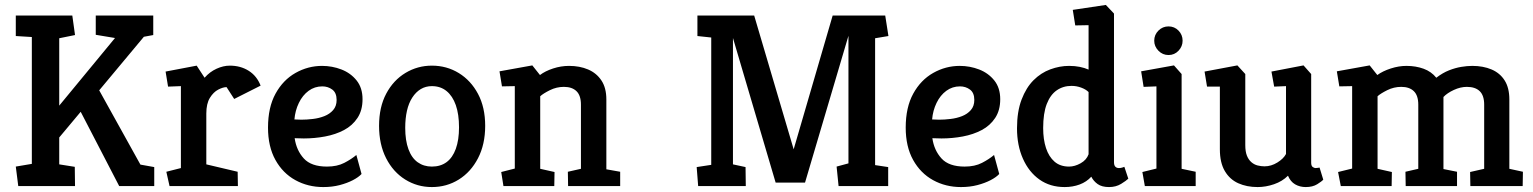

<svg xmlns="http://www.w3.org/2000/svg" viewBox="-20 -754 6213 778"><path d="M54 0 44 -79 109 -90V-604L44 -608V-691H273L284 -612L220 -599V-326L446 -600L368 -613V-691H601V-612L563 -605L382 -388L549 -87L605 -77V0H463L307 -301L220 -197V-88L283 -78L284 0Z M667 0 654 -58 713 -73V-405L661 -403L651 -464L777 -488L809 -439Q830 -463 857.5 -475.5Q885 -488 911 -488Q955 -488 988 -467Q1021 -446 1036 -407L929 -353L898 -401Q884 -401 864.5 -391Q845 -381 830.5 -357.5Q816 -334 816 -294V-88L943 -58L944 0Z M1290 4Q1228 4 1177 -24Q1126 -52 1096 -106Q1066 -160 1066 -237Q1066 -319 1096.5 -374.5Q1127 -430 1177.5 -458.5Q1228 -487 1285 -487Q1326 -487 1363.5 -472.5Q1401 -458 1425 -428Q1449 -398 1449 -352Q1449 -307 1428.5 -276Q1408 -245 1374 -227Q1340 -209 1297.5 -201Q1255 -193 1211 -193L1174 -194Q1181 -145 1211 -112Q1241 -79 1305 -79Q1346 -79 1375 -94Q1404 -109 1424 -126L1445 -49Q1433 -36 1410 -24Q1387 -12 1356.5 -4Q1326 4 1290 4ZM1173 -270 1201 -269Q1223 -269 1248 -272Q1273 -275 1294.5 -283.5Q1316 -292 1330 -308Q1344 -324 1344 -349Q1344 -378 1326.5 -391Q1309 -404 1286 -404Q1255 -404 1230.5 -386Q1206 -368 1191 -337Q1176 -306 1173 -270Z M1730 4Q1671 4 1622 -26.5Q1573 -57 1544.5 -113Q1516 -169 1516 -244Q1516 -320 1545 -374.5Q1574 -429 1623 -458.5Q1672 -488 1730 -488Q1790 -488 1839 -458Q1888 -428 1917 -373.5Q1946 -319 1946 -244Q1946 -169 1917 -113Q1888 -57 1839 -26.5Q1790 4 1730 4ZM1730 -79Q1765 -79 1789.5 -97Q1814 -115 1827 -151Q1840 -187 1840 -238Q1840 -291 1827 -328Q1814 -365 1789.5 -385Q1765 -405 1730 -405Q1705 -405 1685 -393Q1665 -381 1650.5 -358.5Q1636 -336 1629 -305Q1622 -274 1622 -236Q1622 -185 1635 -149.5Q1648 -114 1672.5 -96.5Q1697 -79 1730 -79Z M2020 0 2011 -57 2066 -71V-405L2014 -404L2004 -465L2137 -489L2168 -450Q2189 -466 2221 -476.5Q2253 -487 2286 -487Q2329 -487 2363 -472.5Q2397 -458 2417 -428Q2437 -398 2437 -351V-68L2493 -58V0H2282L2281 -58L2334 -70V-330Q2334 -367 2316 -384.5Q2298 -402 2265 -402Q2235 -402 2208 -388.5Q2181 -375 2169 -364V-70L2227 -57L2226 0Z M2809 0 2803 -77 2862 -86V-602L2806 -608V-691H3036L3196 -149L3354 -691H3567L3580 -608L3526 -599V-85L3579 -77V0H3378L3370 -79L3418 -92V-609L3242 -14H3123L2950 -600V-88L3001 -77L3002 0Z M3874 4Q3812 4 3761 -24Q3710 -52 3680 -106Q3650 -160 3650 -237Q3650 -319 3680.5 -374.5Q3711 -430 3761.5 -458.5Q3812 -487 3869 -487Q3910 -487 3947.5 -472.5Q3985 -458 4009 -428Q4033 -398 4033 -352Q4033 -307 4012.5 -276Q3992 -245 3958 -227Q3924 -209 3881.5 -201Q3839 -193 3795 -193L3758 -194Q3765 -145 3795 -112Q3825 -79 3889 -79Q3930 -79 3959 -94Q3988 -109 4008 -126L4029 -49Q4017 -36 3994 -24Q3971 -12 3940.5 -4Q3910 4 3874 4ZM3757 -270 3785 -269Q3807 -269 3832 -272Q3857 -275 3878.5 -283.5Q3900 -292 3914 -308Q3928 -324 3928 -349Q3928 -378 3910.5 -391Q3893 -404 3870 -404Q3839 -404 3814.5 -386Q3790 -368 3775 -337Q3760 -306 3757 -270Z M4294 4Q4235 4 4192 -26.5Q4149 -57 4125 -111Q4101 -165 4101 -234Q4101 -302 4119.5 -350.5Q4138 -399 4168 -429Q4198 -459 4236 -473Q4274 -487 4312 -487Q4336 -487 4355.5 -483Q4375 -479 4391 -472V-652L4337 -651L4327 -714L4461 -734L4494 -699V-97Q4494 -84 4499.5 -78.5Q4505 -73 4514 -73Q4521 -73 4527.5 -75Q4534 -77 4536 -78L4552 -30Q4544 -22 4523 -9Q4502 4 4474 4Q4445 4 4428 -8Q4411 -20 4402 -38Q4383 -17 4355 -6.5Q4327 4 4294 4ZM4312 -79Q4335 -79 4359 -92.5Q4383 -106 4391 -129V-381Q4380 -392 4361 -399Q4342 -406 4322 -406Q4288 -406 4262 -388Q4236 -370 4221.5 -332.5Q4207 -295 4207 -235Q4207 -189 4218.5 -154Q4230 -119 4253 -99Q4276 -79 4312 -79Z M4619 0 4609 -57 4666 -71V-404L4614 -402L4604 -465L4737 -489L4768 -454V-70L4825 -58V0ZM4715 -531Q4691 -531 4674 -548.5Q4657 -566 4657 -589Q4657 -613 4674 -630Q4691 -647 4715 -647Q4739 -647 4755.5 -630Q4772 -613 4772 -589Q4772 -566 4755.5 -548.5Q4739 -531 4715 -531Z M5076 4Q5032 4 4997.5 -11.5Q4963 -27 4943 -61Q4923 -95 4923 -149V-403H4871L4861 -464L4994 -489L5026 -454V-166Q5026 -140 5032.5 -123.5Q5039 -107 5050.5 -97Q5062 -87 5076 -83.5Q5090 -80 5104 -80Q5131 -80 5156 -95.5Q5181 -111 5191 -130V-405L5143 -403L5132 -464L5262 -489L5293 -454V-95Q5293 -82 5299 -77.5Q5305 -73 5311 -73Q5317 -73 5321 -74Q5325 -75 5327 -75L5342 -26Q5336 -19 5317.5 -7.5Q5299 4 5271 4Q5247 4 5228 -7Q5209 -18 5199 -42Q5176 -19 5142.5 -7.5Q5109 4 5076 4Z M5413 0 5402 -57 5459 -71V-405L5407 -404L5397 -465L5530 -489L5561 -450Q5583 -466 5615.5 -476.5Q5648 -487 5679 -487Q5717 -487 5748.5 -475.5Q5780 -464 5800 -439Q5826 -459 5851.5 -469Q5877 -479 5901 -483Q5925 -487 5946 -487Q5990 -487 6024 -472.5Q6058 -458 6077 -428Q6096 -398 6096 -351V-70L6151 -58L6150 0H5938L5937 -57L5994 -70V-330Q5994 -367 5976 -384.5Q5958 -402 5924 -402Q5898 -402 5871 -389.5Q5844 -377 5829 -361V-69L5884 -58V0H5676L5675 -58L5727 -70V-330Q5727 -367 5709 -384.5Q5691 -402 5658 -402Q5628 -402 5601 -388.5Q5574 -375 5562 -364V-70L5620 -57L5619 0Z"/></svg>

Font: Kreon Medium
Style: Regular
Weight: 500
Version: Version 2.002